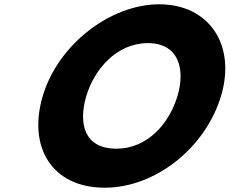

<svg xmlns="http://www.w3.org/2000/svg" viewBox="-20 -860 1070 895"><path d="M179.5 -413C107.7 -172 224 15 468 15C705 15 938.7 -172 1010.5 -413C1082.2 -654 951.6 -840 722.6 -840C495.6 -840 251.2 -654 179.5 -413ZM382.5 -413C419.1 -536 523.7 -659 668.7 -659C814.7 -659 844.1 -536 807.5 -413C770.9 -290 672.2 -167 522.2 -167C368.2 -167 345.9 -290 382.5 -413Z"/></svg>

Font: Hussar
Style: BdOblThree
Weight: 700
Foundry: Cannot Into Space Fonts
Version: Version 2.00